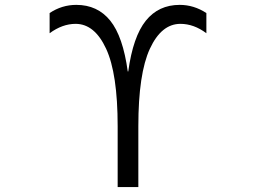

<svg xmlns="http://www.w3.org/2000/svg" viewBox="-20 -760 1040 780"><path d="M542 -247.1V0H458V-247.1Q458 -460.9 411.1 -562Q364.3 -663.1 287.1 -663.1Q233.4 -663.1 181.6 -625V-707Q231.4 -740.2 290 -740.2Q376 -740.2 427.7 -676.3Q479.5 -612.3 499 -469.7H501Q520.5 -611.3 572.3 -675.8Q624 -740.2 710 -740.2Q767.6 -740.2 818.4 -707V-625Q767.6 -663.1 712.9 -663.1Q635.7 -663.1 588.9 -562Q542 -460.9 542 -247.1Z"/></svg>

Font: Gen Shin Gothic Monospace Normal
Style: Regular
Weight: 350
Designer: [Source Han Sans]
Ryoko NISHIZUKA  (kana & ideographs); Paul D. Hunt (Latin, Greek & Cyrillic); Wenlong ZHANG  (bopomofo
Version: Version 1.002.20150607